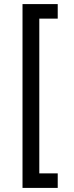

<svg xmlns="http://www.w3.org/2000/svg" viewBox="-20 -780 360 938"><path d="M262 138V67H172V-689H262V-760H90V138Z"/></svg>

Font: IBM Plex Arabic Text
Style: Regular
Weight: 450
Designer: Mike Abbink, Paul van der Laan, Pieter van Rosmalen, Wael Morcos, Khajak Apelian
Foundry: Bold Monday
Version: Version 1.0